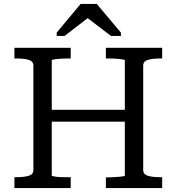

<svg xmlns="http://www.w3.org/2000/svg" viewBox="-20 -952 893 972"><path d="M216 -396H638V-336H216ZM53 0V-55H64Q101 -55 125 -62Q149 -69 149 -91V-620Q149 -642 125 -649Q101 -656 64 -656H53V-710H338V-656H329Q315 -656 299.5 -655.5Q284 -655 271 -653.5Q258 -652 250 -650.5Q242 -649 242 -646V-64Q242 -61 250 -59.5Q258 -58 271 -56.5Q284 -55 299.5 -55Q315 -55 329 -55H338V0ZM516 0V-54H525Q539 -54 554.5 -55Q570 -56 583 -57Q596 -58 604 -59.5Q612 -61 612 -64V-646Q612 -649 604 -650.5Q596 -652 583 -653.5Q570 -655 554.5 -655.5Q539 -656 525 -656H516V-710H801V-656H790Q753 -656 729 -649Q705 -642 705 -620V-91Q705 -69 729 -62Q753 -55 790 -55H801V0ZM470 -932H388L267 -787V-770H307L456 -885L395 -882L542 -770H592V-787Z"/></svg>

Font: Roboto Serif
Style: Regular
Weight: 400
Designer: Greg Gazdowicz
Foundry: Commercial Type
Version: Version 1.008